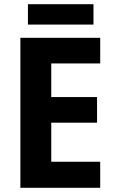

<svg xmlns="http://www.w3.org/2000/svg" viewBox="-20 -894 546 914"><path d="M457 0H77V-714H457V-592H224V-432H442V-310H224V-124H457ZM425 -874V-777H113V-874Z"/></svg>

Font: Noto Sans Hebrew SemiCondensed
Style: Bold
Weight: 700
Width: 4
Designer: Monotype Design Team
Foundry: Monotype Imaging Inc.
Version: Version 2.004; ttfautohint (v1.8.4.7-5d5b)